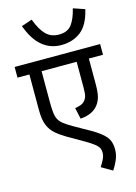

<svg xmlns="http://www.w3.org/2000/svg" viewBox="-154 -969 875 1232"><g transform="rotate(-15 284.0 -352.5)"><path d="M568 -551H474V-380Q474 -329 466.5 -299Q459 -269 441 -246Q404 -198 323 -192L307 -266Q329 -270 344.5 -275.5Q360 -281 370 -292Q382 -304 387.5 -321.5Q393 -339 393 -380V-551H160V-353Q160 -307 163 -278Q166 -249 176 -230Q186 -211 206 -195.5Q226 -180 260 -160L370 -98Q433 -62 459.5 -29.5Q486 3 486 53Q486 93 469.5 128.5Q453 164 439 184L367 142Q380 122 391.5 99.5Q403 77 403 55Q403 36 395 21.5Q387 7 363 -10.5Q339 -28 290 -56L203 -106Q164 -129 136.5 -153.5Q109 -178 95 -212Q79 -248 79 -316V-551H0V-622H568ZM534 -863Q511 -763 457.5 -721.5Q404 -680 327 -680Q255 -680 201 -724.5Q147 -769 113 -863L184 -887Q210 -817 243.5 -783Q277 -749 330 -749Q387 -749 414.5 -785.5Q442 -822 458 -889Z"/></g></svg>

Font: Noto Sans Historical
Style: Regular
Weight: 400
Designer: Monotype Design Team
Foundry: Monotype Imaging Inc.
Version: Version 2.013; ttfautohint (v1.8.4.7-5d5b)